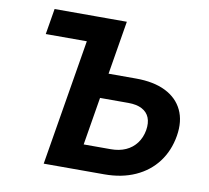

<svg xmlns="http://www.w3.org/2000/svg" viewBox="-80 -817 984 906"><g transform="rotate(10 412.0 -364.0)"><path d="M89.4 -604 109.9 -727.5H370.1L349.6 -604ZM360.8 -471.2H545.4Q630.4 -471.2 687.3 -442.9Q744.1 -414.6 769 -362.3Q793.9 -310.1 782.2 -238.8Q770 -165.5 729.5 -111.8Q689 -58.1 624.5 -29.1Q560.1 0 476.1 0H186L306.6 -727.5H456.1L356 -122.1H485.8Q526.4 -122.1 557.4 -136Q588.4 -149.9 608.4 -176.5Q628.4 -203.1 634.8 -239.3Q640.6 -274.9 630.6 -299.8Q620.6 -324.7 595.2 -338.1Q569.8 -351.6 529.8 -351.6H341.3Z"/></g></svg>

Font: Inter 18pt
Style: Bold Italic
Weight: 700
Italic angle: -9.3988°
Designer: Rasmus Andersson
Foundry: rsms
Version: Version 4.001;git-66647c0bb